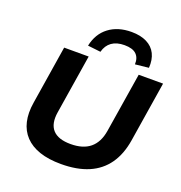

<svg xmlns="http://www.w3.org/2000/svg" viewBox="-164 -1091 1175 1244"><g transform="rotate(20 423.0 -469.5)"><path d="M393 11Q307 11 245 -10Q183 -31 144.5 -71.5Q106 -112 92.5 -170Q79 -228 91 -302L155 -705H324L259 -297Q246 -215 283.5 -173.5Q321 -132 407 -132Q493 -132 541.5 -172.5Q590 -213 603 -293L669 -705H837L771 -290Q755 -190 707.5 -123Q660 -56 581.5 -22.5Q503 11 393 11ZM385 -760 296 -770Q314 -856 376 -903Q438 -950 532 -950Q594 -950 637 -928.5Q680 -907 700 -866.5Q720 -826 716 -770L623 -760Q625 -805 599.5 -829.5Q574 -854 518 -854Q464 -854 430.5 -830Q397 -806 385 -760Z"/></g></svg>

Font: Nunito Sans 10pt SemiExpanded ExtraBold
Style: Italic
Weight: 800
Width: 6
Italic angle: -9°
Designer: Vernon Adams
Foundry: Vernon Adams
Version: Version 3.101;gftools[0.9.27]